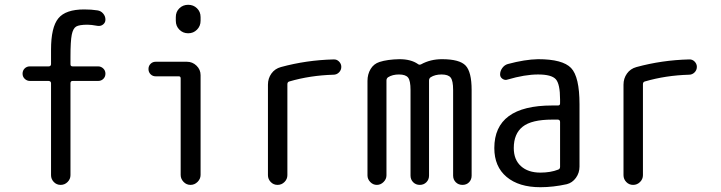

<svg xmlns="http://www.w3.org/2000/svg" viewBox="-20 -780 3040 810"><path d="M106.4 -438.5Q93.8 -438.5 84.5 -447.3Q75.2 -456.1 75.2 -469.2Q75.2 -482.4 84 -491.2Q92.8 -500 106.4 -500H185.5Q194.3 -500 195.3 -508.8V-570.3Q195.3 -665 226.1 -702.6Q256.8 -740.2 335 -740.2Q366.2 -740.2 390.6 -736.3Q405.3 -734.4 415 -723.1Q424.8 -711.9 424.8 -697.3Q424.8 -684.6 415 -676.8Q405.3 -668.9 391.6 -670.9Q364.3 -675.8 349.6 -675.8Q314.5 -675.8 301.3 -668Q288.1 -660.2 282.7 -633.3Q277.3 -606.4 277.3 -540V-508.8Q277.3 -500 286.1 -500H393.6Q406.2 -500 415.5 -491.2Q424.8 -482.4 424.8 -469.2Q424.8 -456.1 416 -447.3Q407.2 -438.5 393.6 -438.5H286.1Q277.3 -438.5 277.3 -428.7V-41Q277.3 -24.4 265.1 -12.2Q252.9 0 235.8 0Q218.8 0 207 -12.2Q195.3 -24.4 195.3 -41V-428.7Q195.3 -437.5 185.5 -438.5Z M636.7 -458Q624 -458 615.2 -466.8Q606.4 -475.6 606.4 -488.8Q606.4 -502 615.2 -510.7Q624 -519.5 636.7 -519.5H768.6Q792 -519.5 809.1 -502.9Q826.2 -486.3 826.2 -462.9V-42Q826.2 -25.4 813.5 -12.7Q800.8 0 783.7 0Q766.6 0 754.4 -12.7Q742.2 -25.4 742.2 -42V-449.2Q742.2 -458 734.4 -458ZM721.7 -708Q721.7 -730.5 736.8 -745.1Q752 -759.8 773.9 -759.8Q795.9 -759.8 811 -745.1Q826.2 -730.5 826.2 -708V-692.4Q826.2 -669.9 811 -654.8Q795.9 -639.6 773.9 -639.6Q752 -639.6 736.8 -654.8Q721.7 -669.9 721.7 -692.4Z M1110.4 -41V-422.9Q1110.4 -449.2 1125 -469.7Q1139.6 -490.2 1165 -497.1Q1272.5 -526.4 1386.7 -529.3Q1400.4 -530.3 1410.2 -520.5Q1419.9 -510.7 1419.9 -498Q1419.9 -484.4 1410.2 -474.6Q1400.4 -464.8 1386.7 -464.8Q1288.1 -461.9 1201.2 -436.5Q1192.4 -434.6 1192.4 -424.8V-41Q1192.4 -24.4 1180.2 -12.2Q1168 0 1150.9 0Q1133.8 0 1122.1 -12.2Q1110.4 -24.4 1110.4 -41Z M1530.3 -40V-438.5Q1530.3 -466.8 1543.5 -488.8Q1556.6 -510.7 1581.1 -518.6Q1614.3 -529.3 1665 -530.3Q1713.9 -530.3 1743.2 -509.8Q1749 -504.9 1756.8 -508.8Q1795.9 -530.3 1844.7 -530.3Q1918.9 -530.3 1944.3 -503.4Q1969.7 -476.6 1969.7 -400.4V-39.1Q1969.7 -22.5 1959 -11.2Q1948.2 0 1931.2 0Q1914.1 0 1902.8 -11.2Q1891.6 -22.5 1891.6 -39.1V-400.4Q1891.6 -439.5 1881.3 -452.6Q1871.1 -465.8 1842.8 -465.8Q1815.4 -465.8 1796.9 -454.1Q1790 -449.2 1790 -440.4V-39.1Q1790 -22.5 1778.8 -11.2Q1767.6 0 1751 0Q1734.4 0 1723.1 -11.2Q1711.9 -22.5 1711.9 -39.1V-400.4Q1711.9 -439.5 1701.7 -452.6Q1691.4 -465.8 1663.1 -465.8Q1635.7 -465.8 1617.2 -454.1Q1610.4 -449.2 1610.4 -440.4V-40Q1610.4 -24.4 1598.1 -12.2Q1585.9 0 1569.8 0Q1553.7 0 1542 -12.2Q1530.3 -24.4 1530.3 -40Z M2309.6 -275.4Q2222.7 -275.4 2185.1 -245.6Q2147.5 -215.8 2147.5 -155.3Q2147.5 -106.4 2177.7 -79.1Q2208 -51.8 2259.8 -51.8Q2302.7 -51.8 2335 -64.5Q2342.8 -67.4 2342.8 -76.2V-265.6Q2342.8 -274.4 2334 -275.4ZM2259.8 9.8Q2168.9 9.8 2117.2 -33.7Q2065.4 -77.1 2065.4 -155.3Q2065.4 -335 2309.6 -335H2334Q2342.8 -335 2342.8 -343.8V-360.4Q2342.8 -425.8 2324.7 -445.8Q2306.6 -465.8 2250 -465.8Q2194.3 -465.8 2121.1 -444.3Q2110.4 -440.4 2100.1 -447.3Q2089.8 -454.1 2089.8 -465.8Q2089.8 -480.5 2099.1 -493.2Q2108.4 -505.9 2122.1 -509.8Q2194.3 -529.3 2250 -530.3Q2353.5 -530.3 2389.2 -493.2Q2424.8 -456.1 2424.8 -339.8V-77.1Q2424.8 -50.8 2409.7 -29.8Q2394.5 -8.8 2371.1 -2.9Q2313.5 9.8 2259.8 9.8Z M2610.4 -41V-422.9Q2610.4 -449.2 2625 -469.7Q2639.6 -490.2 2665 -497.1Q2772.5 -526.4 2886.7 -529.3Q2900.4 -530.3 2910.2 -520.5Q2919.9 -510.7 2919.9 -498Q2919.9 -484.4 2910.2 -474.6Q2900.4 -464.8 2886.7 -464.8Q2788.1 -461.9 2701.2 -436.5Q2692.4 -434.6 2692.4 -424.8V-41Q2692.4 -24.4 2680.2 -12.2Q2668 0 2650.9 0Q2633.8 0 2622.1 -12.2Q2610.4 -24.4 2610.4 -41Z"/></svg>

Font: Rounded Mgen+ 1mn regular
Style: Regular
Weight: 400
Designer: [Source Han Sans]
Ryoko NISHIZUKA  (kana & ideographs); Paul D. Hunt (Latin, Greek & Cyrillic); Wenlong ZHANG  (bopomofo
Version: Version 1.059.20150602